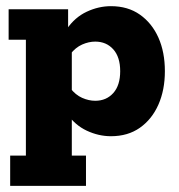

<svg xmlns="http://www.w3.org/2000/svg" viewBox="-20 -432 580 623"><path d="M8 -402H201V-332L197 -338Q223 -376 261.5 -394Q300 -412 340 -412Q395 -412 434 -384.5Q473 -357 494 -310Q515 -263 515 -201Q515 -140 494 -92.5Q473 -45 434 -17.5Q395 10 340 10Q300 10 261.5 -8Q223 -26 197 -64L213 -70V73H259V171H13V73H64V-303H8ZM289 -105Q325 -105 347.5 -130Q370 -155 370 -201Q370 -247 347.5 -272Q325 -297 289 -297Q268 -297 246.5 -287.5Q225 -278 208 -256L213 -306V-99L208 -146Q225 -124 246.5 -114.5Q268 -105 289 -105Z"/></svg>

Font: Rokkitt ExtraBold
Style: Regular
Weight: 800
Version: Version 3.103